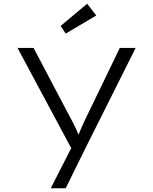

<svg xmlns="http://www.w3.org/2000/svg" viewBox="-20 -779 821 1029"><path d="M252 230 377 -15 382 53 74 -522H160L348 -165Q371 -124 387.5 -88.5Q404 -53 413 -22L390 -31Q401 -58 414 -88.5Q427 -119 444 -154L622 -522H707L446 -1L332 230ZM332 -599 305 -640 447 -759 496 -696Z"/></svg>

Font: Lexend Mega Light
Style: Regular
Weight: 300
Version: Version 1.007